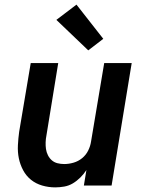

<svg xmlns="http://www.w3.org/2000/svg" viewBox="-20 -803 640 831"><path d="M219 8Q190 8 162.5 0Q135 -8 114 -25Q93 -42 80 -66.5Q67 -91 61.5 -118Q56 -145 57.5 -174.5Q59 -204 63 -233L113 -530H232L181 -217Q178 -202 177.5 -187Q177 -172 179 -158Q181 -144 187.5 -131Q194 -118 204.5 -109Q215 -100 229 -96.5Q243 -93 258 -93Q278 -93 298.5 -99Q319 -105 335.5 -118.5Q352 -132 361.5 -151Q371 -170 374 -190L431 -530H550L463 0H343L354 -67Q343 -50 328 -35Q313 -20 295.5 -9.5Q278 1 258 4.5Q238 8 219 8ZM362 -585 224 -717 311 -783 427 -635Z"/></svg>

Font: Iosevka Curly Extended Oblique
Style: Bold
Weight: 700
Width: 7
Italic angle: -9°
Monospace: yes
Designer: Belleve Invis
Foundry: Belleve Invis
Version: Version 11.1.0; ttfautohint (v1.8.3)